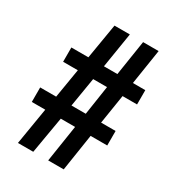

<svg xmlns="http://www.w3.org/2000/svg" viewBox="-152 -668 694 773"><g transform="rotate(30 195.0 -282.0)"><path d="M389.6 -354.5H322.3L300.8 -218.8H368.2V-151.4H291L264.6 19.5H192.4L218.8 -151.4H152.3L123 19.5H51.8L80.1 -151.4H17.6V-218.8H91.8L114.3 -354.5H45.9V-420.9H125L152.3 -584H223.6L197.3 -420.9H259.8L285.2 -584H357.4L332 -420.9H389.6ZM250 -354.5H185.5L163.1 -218.8H229.5Z"/></g></svg>

Font: RIT TN Joy
Style: Bold
Weight: 700
Designer: Hussain K H
Foundry: Rachana Institute of Typography
Version: 1.6.2